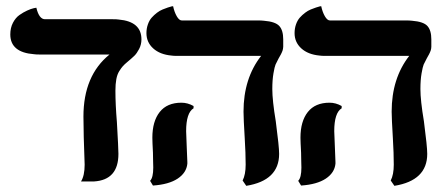

<svg xmlns="http://www.w3.org/2000/svg" viewBox="-20 -584 1433 619"><path d="M352.1 -292Q352.1 -247.1 356.9 -189.9Q361.8 -104.5 361.8 -87.9Q361.8 -3.9 283.2 1H265.1H241.2Q252.9 -17.6 252.9 -53.2Q252.9 -61.5 250 -142.1Q250 -153.8 249.5 -175.8Q249 -197.8 249 -208Q249 -340.3 333 -408.2H109.9Q95.7 -408.2 89.8 -409.2Q13.2 -415 13.2 -473.1Q13.2 -494.1 21.7 -510.5Q30.3 -526.9 42.7 -535.6Q55.2 -544.4 67.6 -550Q80.1 -555.7 88.9 -557.6L97.2 -559.1Q106 -522 125 -522H344.2Q356.9 -522 362.8 -521Q436 -514.6 436 -457Q436 -440.4 428.5 -426Q420.9 -411.6 413.1 -404.1Q405.3 -396.5 390.1 -383.8Q381.3 -376.5 376.2 -370.8Q371.1 -365.2 364.5 -354.7Q357.9 -344.2 355 -328.6Q352.1 -313 352.1 -292Z M857.9 -296.9Q857.9 -260.3 869.1 -192.9Q879.9 -111.3 879.9 -87.9Q879.9 -2 773.9 15.1L762.2 -2Q772 -21 772 -53.2Q772 -89.8 769 -138.2Q765.1 -202.6 765.1 -224.1Q765.1 -331.1 821.8 -403.8H550.8Q539.1 -403.8 533.2 -404.8Q495.6 -408.2 473.9 -428Q452.1 -447.8 452.1 -477.1Q452.1 -492.2 456.8 -505.4Q461.4 -518.6 469 -527.1Q476.6 -535.6 485.8 -542.7Q495.1 -549.8 504.4 -553.5Q513.7 -557.1 521.2 -559.8Q528.8 -562.5 533.7 -563.5L538.1 -564Q542 -545.4 549.8 -531.7Q557.6 -518.1 565.9 -518.1H809.1Q824.2 -518.1 831.1 -517.1Q867.7 -514.2 880.4 -500.2Q893.1 -486.3 893.1 -457V-433.1Q893.1 -429.7 892.3 -426.5Q891.6 -423.3 890.9 -420.7Q890.1 -418 888.2 -414.1Q886.2 -410.2 885.3 -408.2Q884.3 -406.2 881.6 -401.6Q878.9 -397 877.9 -395Q871.6 -383.3 868.4 -376Q865.2 -368.7 861.6 -347.4Q857.9 -326.2 857.9 -296.9ZM580.1 -161.1Q580.1 -150.9 582 -110.8Q584 -70.8 584 -62V-56.2Q581.1 -26.9 552.7 -8.1Q524.4 10.7 473.1 14.2L463.9 -1Q474.1 -11.2 474.1 -43.9Q474.1 -46.9 473.6 -63.7Q473.1 -80.6 473.1 -91.8Q471.2 -127.9 471.2 -140.1Q471.2 -192.9 494.9 -222.9Q518.6 -252.9 564.9 -252.9Q585 -252.9 604 -242.2V-234.9Q580.1 -220.2 580.1 -161.1Z M1335.4 -296.9Q1335.4 -260.3 1346.7 -192.9Q1357.4 -111.3 1357.4 -87.9Q1357.4 -2 1251.5 15.1L1239.7 -2Q1249.5 -21 1249.5 -53.2Q1249.5 -89.8 1246.6 -138.2Q1242.7 -202.6 1242.7 -224.1Q1242.7 -331.1 1299.3 -403.8H1028.3Q1016.6 -403.8 1010.7 -404.8Q973.1 -408.2 951.4 -428Q929.7 -447.8 929.7 -477.1Q929.7 -492.2 934.3 -505.4Q939 -518.6 946.5 -527.1Q954.1 -535.6 963.4 -542.7Q972.7 -549.8 981.9 -553.5Q991.2 -557.1 998.8 -559.8Q1006.3 -562.5 1011.2 -563.5L1015.6 -564Q1019.5 -545.4 1027.3 -531.7Q1035.2 -518.1 1043.5 -518.1H1286.6Q1301.8 -518.1 1308.6 -517.1Q1345.2 -514.2 1357.9 -500.2Q1370.6 -486.3 1370.6 -457V-433.1Q1370.6 -429.7 1369.9 -426.5Q1369.1 -423.3 1368.4 -420.7Q1367.7 -418 1365.7 -414.1Q1363.8 -410.2 1362.8 -408.2Q1361.8 -406.2 1359.1 -401.6Q1356.4 -397 1355.5 -395Q1349.1 -383.3 1345.9 -376Q1342.8 -368.7 1339.1 -347.4Q1335.4 -326.2 1335.4 -296.9ZM1057.6 -161.1Q1057.6 -150.9 1059.6 -110.8Q1061.5 -70.8 1061.5 -62V-56.2Q1058.6 -26.9 1030.3 -8.1Q1002 10.7 950.7 14.2L941.4 -1Q951.7 -11.2 951.7 -43.9Q951.7 -46.9 951.2 -63.7Q950.7 -80.6 950.7 -91.8Q948.7 -127.9 948.7 -140.1Q948.7 -192.9 972.4 -222.9Q996.1 -252.9 1042.5 -252.9Q1062.5 -252.9 1081.5 -242.2V-234.9Q1057.6 -220.2 1057.6 -161.1Z"/></svg>

Font: Common Serif
Style: Bold
Weight: 700
Designer: Philipp H. Poll, Khaled Hosny
Foundry: Stefan Peev, Context Ltd.
Version: Version 1.026